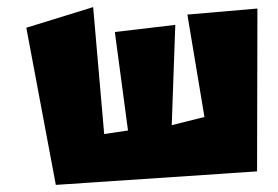

<svg xmlns="http://www.w3.org/2000/svg" viewBox="-20 -540 781 540"><path d="M54 -462 137 -20 703 -58 704 -516 507 -499 555 -211 463 -188 473 -470 303 -450 340 -173 273 -163 242 -520Z"/></svg>

Font: Super Mario
Style: Regular
Weight: 400
Version: Version 1.0